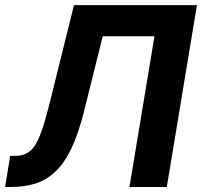

<svg xmlns="http://www.w3.org/2000/svg" viewBox="-31 -748 808 768"><path d="M-10.7 0 9.8 -124.5H29.3Q65.4 -124.5 88.6 -143.3Q111.8 -162.1 129.6 -208.3Q147.5 -254.4 168 -337.4L265.1 -727.5H756.8L636.2 0H486.8L586.9 -603H379.9L303.2 -294.9Q281.2 -210 253.9 -152.8Q226.6 -95.7 191.4 -62.3Q156.2 -28.8 112.1 -14.4Q67.9 0 12.2 0Z"/></svg>

Font: Inter 18pt
Style: Bold Italic
Weight: 700
Italic angle: -9.3988°
Designer: Rasmus Andersson
Foundry: rsms
Version: Version 4.001;git-66647c0bb